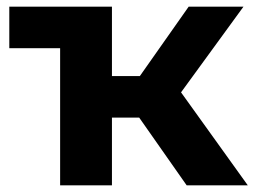

<svg xmlns="http://www.w3.org/2000/svg" viewBox="-20 -558 768 578"><path d="M399 -204H317V0H161V-413H8V-538H317V-329H401L548 -538H713L525 -280L726 0H542Z"/></svg>

Font: Montserrat Alternates
Style: Bold
Weight: 700
Designer: Julieta Ulanovsky
Foundry: Julieta Ulanovsky
Version: Version 7.200